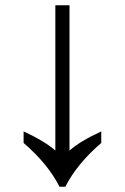

<svg xmlns="http://www.w3.org/2000/svg" viewBox="-20 -712 476 732"><path d="M207 0Q163 -87 70 -167V-211Q152 -173 191 -138V-692H245V-138Q284 -173 366 -211V-167Q273 -87 229 0Z"/></svg>

Font: kannada115
Style: Book
Weight: 400
Designer: Jelle Bosma - Monotype Design Team
Foundry: Monotype Imaging Inc.
Version: Version 2.003